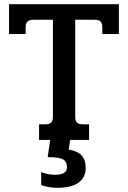

<svg xmlns="http://www.w3.org/2000/svg" viewBox="-20 -666 609 914"><path d="M546 -646V-504H467V-536Q467 -556 458.5 -564Q450 -572 429 -572H338V-110Q338 -91 346.5 -82.5Q355 -74 377 -74H404V0H314L307 46Q350 53 369 74.5Q388 96 388 133Q388 179 354 203.5Q320 228 252 228Q211 228 176 215V153Q207 166 242 166Q299 166 299 130Q299 104 280.5 93Q262 82 207 82L219 0H166V-74H193Q215 -74 223.5 -82.5Q232 -91 232 -110V-572H140Q120 -572 111 -563.5Q102 -555 102 -536V-504H23V-646Z"/></svg>

Font: Pridi
Style: Regular
Weight: 400
Designer: Katatrad Team
Foundry: CadsonDemak
Version: Version 1.001